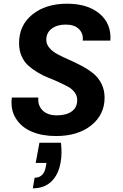

<svg xmlns="http://www.w3.org/2000/svg" viewBox="-20 -728 664 1037"><path d="M192.9 43H309.1Q316.4 101.1 307.1 150.9Q294.9 216.8 256.8 252.9Q218.8 289.1 157.2 289.1L167 231.9Q217.8 231.9 228 169.9L231 151.9H172.9ZM544.9 -200.2Q544.9 -108.9 472.9 -51Q400.9 6.8 282.2 6.8Q208.5 6.8 152.3 -16.6Q96.2 -40 65.9 -87.9Q35.6 -135.7 43.9 -201.2H187Q183.1 -158.7 210 -131.8Q236.8 -105 287.1 -105Q337.9 -105 367.4 -126.2Q397 -147.5 397 -188Q397 -210.4 383.5 -228.8Q370.1 -247.1 348.4 -259Q326.7 -271 298.6 -283.9Q270.5 -296.9 241.5 -308.1Q212.4 -319.3 184.1 -336.4Q155.8 -353.5 133.5 -373Q111.3 -392.6 97.4 -423.1Q83.5 -453.6 83 -491.2Q81.5 -590.3 154.3 -649.2Q227.1 -708 341.8 -708Q454.1 -708 518.3 -653.6Q582.5 -599.1 576.2 -508.8H426.8Q431.2 -545.9 406.7 -570.6Q382.3 -595.2 335 -595.2Q288.1 -595.2 259 -573Q230 -550.8 230 -513.2Q230 -488.8 247.3 -468.8Q264.6 -448.7 292.5 -434.1Q320.3 -419.4 354 -404.8Q387.7 -390.1 421.1 -372.3Q454.6 -354.5 482.4 -332.5Q510.3 -310.5 527.6 -276.6Q544.9 -242.7 544.9 -200.2Z"/></svg>

Font: SVN-Poppins SemiBold
Style: Italic
Weight: 600
Italic angle: -10°
Designer: Ninad Kale (Devanagari), Jonny Pinhorn (Latin)
Foundry: Indian Type Foundry
Version: Version 3.002 2017